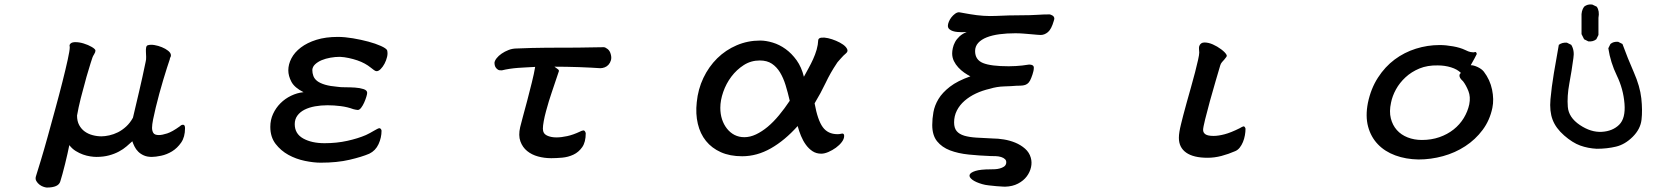

<svg xmlns="http://www.w3.org/2000/svg" viewBox="-20 -676 7540 875"><path d="M296.9 -470.7Q301.8 -483.4 320.8 -483.9Q339.8 -484.4 360.8 -478Q381.8 -471.7 398.4 -461.9Q415 -452.1 415 -445.3Q415 -438.5 409.2 -429.2Q403.3 -419.9 401.4 -414.1Q397.5 -403.3 393.1 -388.7Q388.7 -374 383.8 -357.9Q378.9 -341.8 374 -325.2Q369.1 -308.6 366.2 -295.9Q363.3 -285.2 358.4 -267.1Q353.5 -249 348.1 -228.5Q342.8 -208 338.4 -187Q334 -166 331.1 -149.4Q331.1 -124 340.8 -106Q350.6 -87.9 366.2 -76.7Q381.8 -65.4 401.9 -60.1Q421.9 -54.7 442.4 -54.7Q458 -54.7 478 -59.1Q498 -63.5 517.6 -73.2Q537.1 -83 555.2 -99.6Q573.2 -116.2 585.9 -139.6Q599.6 -198.2 614.3 -260.3Q628.9 -322.3 643.6 -393.6Q646.5 -404.3 646 -417Q645.5 -429.7 645 -440.4Q644.5 -451.2 646 -459.5Q647.5 -467.8 653.3 -469.7Q666 -473.6 683.6 -470.7Q701.2 -467.8 717.8 -460.9Q734.4 -454.1 746.1 -444.8Q757.8 -435.5 758.8 -425.8Q759.8 -419.9 756.8 -415.5Q753.9 -411.1 753.9 -406.2Q749 -392.6 741.2 -367.7Q733.4 -342.8 724.1 -312.5Q714.8 -282.2 706.1 -249.5Q697.3 -216.8 689.9 -186.5Q682.6 -156.2 677.7 -131.8Q672.9 -107.4 672.9 -93.8Q672.9 -80.1 678.7 -70.3Q684.6 -60.5 704.1 -60.5Q718.8 -60.5 741.7 -67.9Q764.6 -75.2 799.8 -100.6Q807.6 -108.4 815.4 -107.4Q823.2 -106.4 823.2 -91.8Q823.2 -51.8 805.7 -26.4Q788.1 -1 764.2 13.7Q740.2 28.3 714.4 33.7Q688.5 39.1 671.9 39.1Q650.4 39.1 635.3 32.2Q620.1 25.4 609.9 15.1Q599.6 4.9 593.3 -7.8Q586.9 -20.5 583 -32.2Q571.3 -21.5 556.6 -8.8Q542 3.9 522 14.6Q502 25.4 476.6 32.2Q451.2 39.1 418.9 39.1Q407.2 39.1 391.1 36.6Q375 34.2 358.4 28.3Q341.8 22.5 325.2 12.2Q308.6 2 295.9 -14.6Q293 1 287.6 24.4Q282.2 47.9 276.4 71.8Q270.5 95.7 264.6 117.2Q258.8 138.7 254.9 150.4Q247.1 178.7 193.4 178.7Q189.5 178.7 179.7 175.8Q169.9 172.9 160.6 166Q151.4 159.2 145.5 148.9Q139.6 138.7 144.5 125Q151.4 103.5 166 55.2Q180.7 6.8 197.3 -53.2Q213.9 -113.3 231.9 -179.2Q250 -245.1 264.6 -303.2Q279.3 -361.3 288.6 -403.8Q297.9 -446.3 297.9 -460Q297.9 -462.9 297.4 -465.3Q296.9 -467.8 296.9 -470.7Z M1744.1 -447.3Q1748 -433.6 1744.1 -417Q1740.2 -400.4 1732.4 -385.7Q1724.6 -371.1 1714.8 -361.3Q1705.1 -351.6 1696.3 -351.6Q1691.4 -351.6 1684.6 -356.4Q1677.7 -361.3 1668 -369.1Q1657.2 -377.9 1642.1 -386.2Q1627 -394.5 1608.4 -400.9Q1589.8 -407.2 1569.3 -411.6Q1548.8 -416 1529.3 -417Q1507.8 -417 1485.8 -413.1Q1463.9 -409.2 1446.3 -401.9Q1428.7 -394.5 1416.5 -383.3Q1404.3 -372.1 1403.3 -357.4Q1403.3 -342.8 1408.2 -329.6Q1413.1 -316.4 1425.8 -306.6Q1438.5 -296.9 1461.4 -290Q1484.4 -283.2 1519.5 -280.3Q1531.2 -278.3 1553.2 -278.3Q1575.2 -278.3 1597.7 -276.9Q1620.1 -275.4 1636.7 -270Q1653.3 -264.6 1653.3 -252.9Q1653.3 -247.1 1649.4 -234.4Q1645.5 -221.7 1639.6 -208.5Q1633.8 -195.3 1626 -185.1Q1618.2 -174.8 1610.4 -174.8Q1607.4 -174.8 1600.1 -176.3Q1592.8 -177.7 1589.8 -178.7Q1563.5 -188.5 1532.7 -192.4Q1502 -196.3 1472.7 -196.3Q1442.4 -196.3 1415.5 -191.4Q1388.7 -186.5 1368.2 -176.3Q1347.7 -166 1335.4 -149.4Q1323.2 -132.8 1323.2 -110.4Q1323.2 -66.4 1361.8 -44.9Q1400.4 -23.4 1459 -23.4Q1514.6 -23.4 1563 -34.2Q1611.3 -44.9 1647.5 -60.5Q1656.2 -64.5 1666 -69.8Q1675.8 -75.2 1684.1 -80.1Q1692.4 -85 1699.2 -88.4Q1706.1 -91.8 1709 -91.8Q1712.9 -91.8 1715.8 -87.9Q1718.8 -84 1718.8 -80.1Q1718.8 -48.8 1705.1 -19Q1691.4 10.7 1663.1 24.4Q1628.9 39.1 1572.8 52.2Q1516.6 65.4 1441.4 65.4Q1409.2 65.4 1369.1 57.1Q1329.1 48.8 1294.4 29.8Q1259.8 10.7 1235.8 -20.5Q1211.9 -51.8 1211.9 -97.7Q1211.9 -129.9 1224.6 -157.2Q1237.3 -184.6 1258.3 -205.6Q1279.3 -226.6 1306.6 -239.7Q1334 -252.9 1363.3 -255.9Q1322.3 -276.4 1308.1 -303.2Q1293.9 -330.1 1293.9 -355.5Q1293.9 -382.8 1308.1 -410.2Q1322.3 -437.5 1351.1 -459.5Q1379.9 -481.4 1421.9 -494.6Q1463.9 -507.8 1519.5 -507.8Q1550.8 -507.8 1588.4 -501.5Q1626 -495.1 1658.7 -486.3Q1691.4 -477.5 1715.3 -466.8Q1739.3 -456.1 1744.1 -447.3Z M2267.6 -355.5Q2255.9 -354.5 2249.5 -358.4Q2243.2 -362.3 2239.3 -368.2Q2235.4 -374 2234.4 -380.4Q2233.4 -386.7 2233.4 -389.6Q2234.4 -399.4 2243.2 -410.6Q2252 -421.9 2266.1 -431.6Q2280.3 -441.4 2297.9 -448.2Q2315.4 -455.1 2335.9 -455.1Q2403.3 -458 2471.2 -458.5Q2539.1 -459 2611.3 -459Q2639.6 -459 2672.9 -460Q2706.1 -460.9 2731.4 -460.9Q2738.3 -460.9 2749 -452.6Q2759.8 -444.3 2763.7 -427.7Q2767.6 -413.1 2764.2 -401.4Q2760.7 -389.6 2753.4 -381.3Q2746.1 -373 2735.8 -369.1Q2725.6 -365.2 2715.8 -365.2Q2699.2 -366.2 2673.8 -367.7Q2648.4 -369.1 2619.6 -370.1Q2590.8 -371.1 2561 -371.6Q2531.2 -372.1 2506.8 -372.1Q2520.5 -362.3 2523.9 -359.4Q2527.3 -356.4 2527.3 -352.5L2494.1 -253.9Q2488.3 -237.3 2481.4 -214.8Q2474.6 -192.4 2468.3 -168.9Q2461.9 -145.5 2458 -124Q2454.1 -102.5 2454.1 -89.8Q2454.1 -67.4 2472.2 -58.6Q2490.2 -49.8 2515.6 -49.8Q2538.1 -49.8 2564.9 -55.7Q2591.8 -61.5 2623 -76.2Q2629.9 -80.1 2637.7 -81.5Q2645.5 -83 2649.4 -69.3Q2649.4 -28.3 2633.3 -5.4Q2617.2 17.6 2593.3 28.8Q2569.3 40 2542 42.5Q2514.6 44.9 2492.2 44.9Q2460.9 44.9 2432.1 37.1Q2403.3 29.3 2382.3 12.2Q2361.3 -4.9 2351.6 -31.7Q2341.8 -58.6 2350.6 -96.7Q2353.5 -110.4 2362.8 -143.6Q2372.1 -176.8 2382.8 -217.8Q2393.6 -258.8 2403.8 -300.3Q2414.1 -341.8 2418.9 -371.1Q2401.4 -370.1 2381.3 -369.1Q2361.3 -368.2 2341.3 -366.7Q2321.3 -365.2 2302.2 -362.3Q2283.2 -359.4 2267.6 -355.5Z M3643.6 -326.2Q3653.3 -344.7 3664.6 -364.7Q3675.8 -384.8 3685.5 -406.2Q3695.3 -427.7 3701.7 -449.7Q3708 -471.7 3709 -494.1Q3710.9 -502.9 3723.6 -504.4Q3736.3 -505.9 3753.9 -502Q3771.5 -498 3790 -490.2Q3808.6 -482.4 3822.3 -472.7Q3835.9 -462.9 3840.8 -452.1Q3845.7 -441.4 3835 -432.6Q3830.1 -428.7 3823.7 -422.4Q3817.4 -416 3811.5 -409.2Q3805.7 -402.3 3800.3 -396.5Q3794.9 -390.6 3793 -386.7Q3764.6 -344.7 3742.7 -298.3Q3720.7 -252 3692.4 -205.1Q3706.1 -128.9 3729.5 -96.7Q3752.9 -64.5 3796.9 -64.5Q3804.7 -64.5 3810.5 -65.9Q3816.4 -67.4 3818.4 -67.4Q3827.1 -67.4 3827.1 -56.6Q3827.1 -43 3816.4 -28.8Q3805.7 -14.6 3789.6 -2.9Q3773.4 8.8 3755.4 16.6Q3737.3 24.4 3722.7 24.4Q3700.2 24.4 3683.1 13.2Q3666 2 3652.8 -16.1Q3639.6 -34.2 3630.4 -56.6Q3621.1 -79.1 3615.2 -101.6Q3556.6 -36.1 3493.2 0Q3429.7 36.1 3362.3 36.1Q3306.6 36.1 3265.1 17.6Q3223.6 -1 3197.3 -33.7Q3170.9 -66.4 3160.2 -111.8Q3149.4 -157.2 3155.3 -210Q3161.1 -269.5 3185.5 -320.8Q3210 -372.1 3248.5 -410.2Q3287.1 -448.2 3337.4 -469.7Q3387.7 -491.2 3444.3 -491.2Q3470.7 -491.2 3501.5 -481.9Q3532.2 -472.7 3560.1 -452.6Q3587.9 -432.6 3610.4 -401.4Q3632.8 -370.1 3643.6 -326.2ZM3579.1 -216.8Q3570.3 -254.9 3560.1 -288.1Q3549.8 -321.3 3534.7 -346.2Q3519.5 -371.1 3497.6 -385.7Q3475.6 -400.4 3442.4 -400.4Q3402.3 -400.4 3369.6 -379.4Q3336.9 -358.4 3313 -326.7Q3289.1 -294.9 3275.9 -256.8Q3262.7 -218.8 3262.7 -184.6Q3262.7 -156.2 3270.5 -132.3Q3278.3 -108.4 3293 -89.8Q3307.6 -71.3 3327.6 -61Q3347.7 -50.8 3372.1 -50.8Q3398.4 -50.8 3425.3 -63.5Q3452.1 -76.2 3478.5 -98.1Q3504.9 -120.1 3530.3 -150.9Q3555.7 -181.6 3579.1 -216.8Z M4402.3 -328.1Q4388.7 -335 4374 -345.2Q4359.4 -355.5 4347.2 -368.7Q4335 -381.8 4327.1 -397.9Q4319.3 -414.1 4319.3 -432.6Q4319.3 -443.4 4322.3 -457Q4325.2 -470.7 4332.5 -484.4Q4339.8 -498 4353 -510.3Q4366.2 -522.5 4385.7 -530.3Q4380.9 -530.3 4375 -529.8Q4369.1 -529.3 4363.3 -529.3Q4354.5 -529.3 4343.3 -530.3Q4332 -531.2 4322.8 -534.2Q4313.5 -537.1 4306.6 -543Q4299.8 -548.8 4299.8 -558.6Q4299.8 -566.4 4304.2 -577.1Q4308.6 -587.9 4315.9 -597.2Q4323.2 -606.4 4332.5 -613.3Q4341.8 -620.1 4350.6 -620.1Q4351.6 -620.1 4359.4 -618.7Q4367.2 -617.2 4376 -615.7Q4384.8 -614.3 4392.6 -612.8Q4400.4 -611.3 4401.4 -611.3Q4462.9 -600.6 4520.5 -603.5Q4578.1 -606.4 4634.8 -606.4Q4676.8 -606.4 4706.5 -608.4Q4736.3 -610.4 4763.7 -610.4Q4764.6 -610.4 4769 -608.9Q4773.4 -607.4 4777.8 -604.5Q4782.2 -601.6 4784.2 -595.7Q4786.1 -589.8 4782.2 -580.1Q4771.5 -543 4755.9 -529.8Q4740.2 -516.6 4722.7 -516.6Q4717.8 -516.6 4706.5 -517.6Q4695.3 -518.6 4679.2 -520Q4663.1 -521.5 4644.5 -522.9Q4626 -524.4 4607.4 -524.4Q4568.4 -524.4 4535.2 -520Q4502 -515.6 4477.1 -505.9Q4452.1 -496.1 4438 -480.5Q4423.8 -464.8 4423.8 -443.4Q4423.8 -403.3 4460 -388.7Q4496.1 -374 4577.1 -374Q4592.8 -374 4608.9 -375Q4625 -376 4638.2 -377.4Q4651.4 -378.9 4659.7 -380.4Q4668 -381.8 4669.9 -381.8Q4691.4 -381.8 4691.4 -367.7Q4691.4 -353.5 4685.5 -336.9Q4679.7 -319.3 4674.3 -309.1Q4668.9 -298.8 4661.1 -293.5Q4653.3 -288.1 4642.1 -286.6Q4630.9 -285.2 4612.3 -285.2Q4589.8 -283.2 4556.2 -282.2Q4522.5 -281.2 4491.2 -271.5Q4457 -263.7 4427.7 -250Q4398.4 -236.3 4376 -216.8Q4353.5 -197.3 4340.8 -172.4Q4328.1 -147.5 4328.1 -118.2Q4328.1 -92.8 4339.8 -78.6Q4351.6 -64.5 4374.5 -57.6Q4397.5 -50.8 4430.2 -48.8Q4462.9 -46.9 4504.9 -44.9Q4527.3 -44.9 4554.7 -40.5Q4582 -36.1 4606.9 -25.9Q4631.8 -15.6 4651.4 1.5Q4670.9 18.6 4677.7 43Q4683.6 63.5 4678.7 85.9Q4673.8 108.4 4659.2 127.9Q4644.5 147.5 4619.6 160.6Q4594.7 173.8 4560.5 174.8Q4560.5 174.8 4548.8 174.3Q4537.1 173.8 4521 172.4Q4504.9 170.9 4486.8 168.9Q4468.8 167 4456.1 163.1Q4425.8 154.3 4410.6 142.6Q4395.5 130.9 4398.9 120.6Q4402.3 110.4 4425.3 103Q4448.2 95.7 4495.1 95.7Q4502.9 95.7 4514.2 95.2Q4525.4 94.7 4536.1 91.8Q4546.9 88.9 4555.2 83.5Q4563.5 78.1 4565.4 68.4Q4567.4 56.6 4560.5 49.8Q4553.7 43 4542.5 39.6Q4531.2 36.1 4518.1 35.6Q4504.9 35.2 4495.1 35.2Q4442.4 33.2 4394.5 28.3Q4346.7 23.4 4309.6 9.3Q4272.5 -4.9 4250.5 -32.2Q4228.5 -59.6 4228.5 -106.4Q4228.5 -134.8 4233.9 -165Q4239.3 -195.3 4256.8 -224.6Q4274.4 -253.9 4309.1 -280.8Q4343.8 -307.6 4402.3 -328.1Z M5445.3 -465.8Q5451.2 -482.4 5469.2 -482.4Q5487.3 -482.4 5507.3 -473.6Q5527.3 -464.8 5545.4 -451.2Q5563.5 -437.5 5569.3 -426.8Q5572.3 -421.9 5568.8 -416.5Q5565.4 -411.1 5560.1 -405.3Q5554.7 -399.4 5548.8 -392.6Q5543 -385.7 5541 -377.9Q5533.2 -351.6 5520 -306.6Q5506.8 -261.7 5494.1 -215.8Q5481.4 -169.9 5472.2 -132.3Q5462.9 -94.7 5462.9 -84Q5462.9 -71.3 5473.6 -64Q5484.4 -56.6 5510.7 -56.6Q5532.2 -56.6 5560.5 -64Q5588.9 -71.3 5629.9 -91.8Q5637.7 -96.7 5645 -99.6Q5652.3 -102.5 5656.2 -89.8Q5656.2 -75.2 5653.3 -59.1Q5650.4 -43 5644.5 -28.8Q5638.7 -14.6 5629.9 -3.4Q5621.1 7.8 5609.4 12.7Q5578.1 26.4 5546.4 34.7Q5514.6 43 5483.4 43Q5418.9 43 5385.7 19.5Q5352.5 -3.9 5352.5 -47.9Q5352.5 -60.5 5355 -75.7Q5357.4 -90.8 5362.3 -110.4Q5365.2 -123 5372.1 -149.4Q5378.9 -175.8 5388.2 -209Q5397.5 -242.2 5407.7 -278.3Q5418 -314.5 5426.3 -346.7Q5434.6 -378.9 5439.9 -402.8Q5445.3 -426.8 5445.3 -436.5Q5445.3 -444.3 5444.3 -451.2Q5443.4 -458 5445.3 -465.8Z M6706.1 -438.5Q6710 -434.6 6710 -429.7Q6707 -422.9 6700.2 -410.6Q6693.4 -398.4 6682.6 -378.9Q6692.4 -378.9 6703.1 -375Q6713.9 -371.1 6722.2 -366.2Q6730.5 -361.3 6735.8 -356.4Q6741.2 -351.6 6742.2 -349.6Q6770.5 -312.5 6779.8 -267.6Q6789.1 -222.7 6781.2 -184.6Q6769.5 -127.9 6736.8 -84Q6704.1 -40 6657.7 -9.8Q6611.3 20.5 6556.2 35.6Q6501 50.8 6444.3 50.8Q6386.7 49.8 6338.9 32.2Q6291 14.6 6259.3 -18.6Q6227.5 -51.8 6214.8 -99.1Q6202.1 -146.5 6213.9 -207Q6227.5 -272.5 6259.8 -322.3Q6292 -372.1 6335.9 -404.8Q6379.9 -437.5 6432.6 -454.1Q6485.4 -470.7 6541 -470.7Q6569.3 -470.7 6602.1 -464.8Q6634.8 -459 6657.2 -448.2Q6672.9 -440.4 6681.2 -439Q6689.5 -437.5 6693.8 -437.5Q6698.2 -437.5 6700.2 -438.5Q6702.1 -439.5 6706.1 -438.5ZM6647.5 -305.7Q6645.5 -307.6 6641.1 -312Q6636.7 -316.4 6633.8 -321.8Q6630.9 -327.1 6631.3 -333Q6631.8 -338.9 6637.7 -343.8Q6621.1 -360.4 6592.8 -369.1Q6564.5 -377.9 6532.2 -377.9Q6485.4 -378.9 6448.7 -363.8Q6412.1 -348.6 6385.3 -323.7Q6358.4 -298.8 6341.8 -268.6Q6325.2 -238.3 6319.3 -208Q6310.5 -168 6318.4 -136.7Q6326.2 -105.5 6345.7 -83.5Q6365.2 -61.5 6395 -49.8Q6424.8 -38.1 6460 -38.1Q6502.9 -38.1 6539.6 -50.8Q6576.2 -63.5 6604.5 -85.9Q6632.8 -108.4 6650.9 -138.2Q6668.9 -168 6675.8 -200.2Q6682.6 -234.4 6671.9 -261.2Q6661.1 -288.1 6647.5 -305.7Z M7256.8 2Q7216.8 0 7181.6 -12.7Q7146.5 -25.4 7108.4 -58.6Q7070.3 -91.8 7055.7 -130.4Q7041 -168.9 7045.9 -223.6Q7050.8 -278.3 7061.5 -342.8Q7072.3 -407.2 7084 -471.7Q7099.6 -483.4 7121.1 -481.4L7140.6 -471.7Q7156.2 -446.3 7150.4 -411.1Q7142.6 -352.5 7131.8 -294.9Q7121.1 -237.3 7125 -189Q7128.9 -140.6 7179.7 -106.4Q7230.5 -72.3 7279.8 -75.2Q7329.1 -78.1 7358.9 -107.4Q7388.7 -136.7 7383.3 -203.6Q7377.9 -270.5 7348.6 -331.1Q7319.3 -391.6 7309.6 -456.1L7319.3 -475.6Q7333 -487.3 7354.5 -485.4L7374 -475.6Q7397.5 -411.1 7425.8 -346.7Q7454.1 -282.2 7460 -227.5Q7465.8 -172.9 7460.9 -130.4Q7456.1 -87.9 7420.9 -52.7Q7385.7 -17.6 7344.7 -7.8Q7303.7 2 7256.8 2ZM7218.8 -487.3 7199.2 -497.1 7187.5 -520.5V-598.6Q7185.5 -626 7199.2 -645.5Q7214.8 -658.2 7236.3 -655.3L7256.8 -645.5Q7270.5 -626 7264.6 -594.7V-516.6L7254.9 -497.1Q7240.2 -485.4 7218.8 -487.3Z"/></svg>

Font: JasonHandwriting1
Style: Regular
Weight: 400
Version: Version 1.48.20